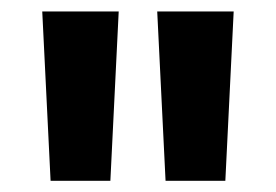

<svg xmlns="http://www.w3.org/2000/svg" viewBox="-20 -720 480 334"><path d="M68 -405.5 53.5 -700H186.5L172 -405.5ZM268 -405.5 253.5 -700H386.5L372 -405.5Z"/></svg>

Font: Geologica Cursive SemiBold
Style: Regular
Weight: 600
Designer: Sindre Bremnes, Frode Helland
Foundry: Monokrom Skriftforlag AS
Version: Version 1.010;gftools[0.9.28]